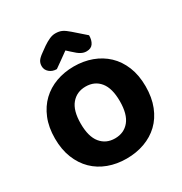

<svg xmlns="http://www.w3.org/2000/svg" viewBox="-198 -999 1099 1161"><g transform="rotate(-30 351.5 -418.0)"><path d="M35 -304Q35 -382 59.5 -442Q84 -502 126.5 -542.5Q169 -583 226.5 -604Q284 -625 351 -625Q418 -625 475.5 -604Q533 -583 576 -542.5Q619 -502 643.5 -442Q668 -382 668 -304Q668 -226 644 -165.5Q620 -105 577.5 -64.5Q535 -24 477 -3Q419 18 351 18Q283 18 225 -3.5Q167 -25 125 -66Q83 -107 59 -167Q35 -227 35 -304ZM215 -304Q215 -213 252 -168Q289 -123 351 -123Q414 -123 451 -168Q488 -213 488 -304Q488 -394 451.5 -439Q415 -484 352 -484Q290 -484 252.5 -439.5Q215 -395 215 -304ZM356 -734Q325 -711 301 -694.5Q277 -678 255 -662Q225 -662 204.5 -679.5Q184 -697 184 -723Q184 -743 193.5 -758Q203 -773 230 -792L266 -818Q291 -835 312.5 -844.5Q334 -854 354 -854Q381 -854 400 -845Q419 -836 445 -813L526 -742Q526 -708 511.5 -686.5Q497 -665 466 -665Q456 -665 447.5 -667Q439 -669 429 -674Q419 -679 407 -688.5Q395 -698 379 -713Z"/></g></svg>

Font: Baloo
Style: Regular
Weight: 400
Designer: Sarang Kulkarni and Ek Type
Foundry: Ek Type
Version: Version 1.443;PS 1.000;hotconv 16.6.51;makeotf.lib2.5.65220;